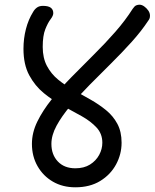

<svg xmlns="http://www.w3.org/2000/svg" viewBox="-20 -788 659 818"><path d="M301 10Q247 10 205.5 -14Q164 -38 140 -80Q116 -122 116 -175Q116 -223 139 -270Q162 -317 200 -364.5Q238 -412 284.5 -459.5Q331 -507 379.5 -555Q428 -603 471 -652Q514 -701 545 -750Q553 -762 560 -765Q567 -768 574 -768Q584 -768 594 -761Q604 -754 611.5 -743.5Q619 -733 619 -721Q619 -714 617 -709Q615 -704 611 -699Q582 -655 541 -609.5Q500 -564 453.5 -518Q407 -472 362 -426.5Q317 -381 280 -337Q243 -293 221 -252.5Q199 -212 199 -175Q199 -129 226.5 -100Q254 -71 301 -71Q338 -71 363.5 -87Q389 -103 402.5 -128Q416 -153 416 -180Q416 -218 391.5 -244.5Q367 -271 329 -292.5Q291 -314 248 -337Q205 -360 167 -391Q129 -422 104.5 -467.5Q80 -513 80 -580Q80 -624 90.5 -664.5Q101 -705 121 -737Q127 -748 137 -755.5Q147 -763 163 -763Q186 -763 196.5 -755Q207 -747 207 -732Q207 -721 195.5 -706Q184 -691 173 -663.5Q162 -636 162 -588Q162 -541 180 -507Q198 -473 228 -448.5Q258 -424 294 -404Q330 -384 366 -363.5Q402 -343 432 -318.5Q462 -294 480 -260.5Q498 -227 498 -180Q498 -131 474.5 -87.5Q451 -44 407 -17Q363 10 301 10Z"/></svg>

Font: Playpen Sans Deva
Style: Regular
Weight: 400
Designer: Pooja Saxena, Gunjan Panchal, Laura Meseguer, Veronika Burian, José Scaglione
Foundry: TypeTogether
Version: Version 2.000